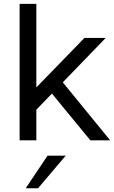

<svg xmlns="http://www.w3.org/2000/svg" viewBox="-20 -739 600 1011"><path d="M560.2 0H455.9L239.5 -263.1L292.7 -327.4ZM171.4 -174.1V0H83.3V-718.8H171.4V-266.1L163 -270L424.4 -539.1H536.4L163 -152.6ZM230.3 80.8H325.9L180.3 252.3H115.5Z"/></svg>

Font: Min Sans VF VF
Style: Regular
Weight: 400
Designer: Jinseong-Kim, NotoSansCJK, Nunito
Foundry: Jinseong-Kim
Version: Version 1.420;Glyphs 3.1.2 (3151)